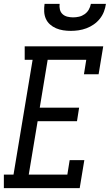

<svg xmlns="http://www.w3.org/2000/svg" viewBox="-38 -975 569 995"><path d="M-18 0V-70H32L131 -665H90V-735H497L473 -590H397L409 -665H209L168 -417H372L361 -347H157L111 -70H311L323 -145H399L375 0ZM329 -815Q309 -815 289.5 -818Q270 -821 252.5 -828.5Q235 -836 221 -848.5Q207 -861 199.5 -878Q192 -895 191 -915Q190 -935 193 -955H271Q269 -940 272.5 -925.5Q276 -911 286.5 -901.5Q297 -892 311.5 -888.5Q326 -885 341 -885Q356 -885 371.5 -888.5Q387 -892 400.5 -901.5Q414 -911 422 -925Q430 -939 433 -955H511Q508 -934 500.5 -914.5Q493 -895 479.5 -878Q466 -861 448 -848.5Q430 -836 410 -828.5Q390 -821 369.5 -818Q349 -815 329 -815Z"/></svg>

Font: Iosevka Gothic
Style: Italic
Weight: 400
Italic angle: -9°
Monospace: yes
Designer: Belleve Invis
Foundry: Belleve Invis
Version: Version 15.5.1; ttfautohint (v1.8.4)